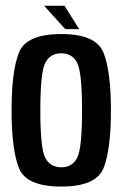

<svg xmlns="http://www.w3.org/2000/svg" viewBox="-20 -664 450 688"><path d="M199.5 4.5Q74.5 4.5 48 -61.5Q21.5 -127.5 21.5 -268.5Q21.5 -409.5 48 -475.8Q74.5 -542 199.5 -542Q324 -542 350.8 -475.5Q377.5 -409 377.5 -268Q377.5 -127 350.8 -61.2Q324 4.5 199.5 4.5ZM199.5 -64.5Q239 -64.5 256.5 -98.5Q274 -132.5 274 -268.5Q274 -404.5 256.5 -438.8Q239 -473 199.5 -473Q160 -473 142.2 -438.8Q124.5 -404.5 124.5 -268.5Q124.5 -132.5 142.2 -98.5Q160 -64.5 199.5 -64.5ZM214 -559.5 138 -643.5H211L264 -559.5Z"/></svg>

Font: Anybody Narrow Medium
Style: Regular
Weight: 500
Width: 3
Designer: Tyler Finck
Foundry: Etcetera Type Company
Version: Version 1.000; ttfautohint (v1.8)